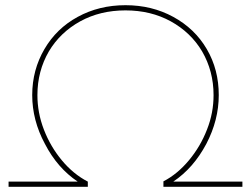

<svg xmlns="http://www.w3.org/2000/svg" viewBox="-20 -719 966 739"><path d="M708 -103C679 -68 646 -40 609 -21V0H913V-20H647C699 -55 741 -103 774 -165C806 -226 822 -289 822 -353C822 -418 807 -477 776 -530C745 -583 702 -624 647 -654C592 -684 531 -699 463 -699C395 -699 334 -684 279 -654C224 -624 182 -583 151 -530C120 -477 104 -418 104 -353C104 -289 120 -226 153 -165C185 -103 227 -55 279 -20H13V0H318V-20C281 -39 247 -67 218 -102C189 -137 166 -176 149 -220C132 -264 124 -308 124 -353C124 -415 139 -471 168 -521C197 -570 238 -609 289 -637C340 -665 398 -679 463 -679C528 -679 586 -665 637 -637C688 -609 729 -570 758 -521C787 -471 802 -415 802 -353C802 -308 794 -264 777 -221C760 -177 737 -138 708 -103Z"/></svg>

Font: Argentum Sans Thin
Style: Regular
Weight: 250
Designer: Julieta Ulanovsky
Foundry: Julieta Ulanovsky
Version: Version 5.001;February 15, 2019;FontCreator 11.5.0.2425 64-b